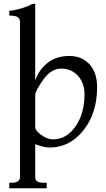

<svg xmlns="http://www.w3.org/2000/svg" viewBox="-20 -782 572 1036"><path d="M232 234H30V204H44Q65 204 75 197Q85 190 86.5 183Q88 176 88 160V-662Q88 -681 75.5 -689.5Q63 -698 30 -698V-724Q51 -724 92 -736Q133 -748 152 -760L170 -762V-348Q190 -406 237 -443Q284 -480 353.5 -480Q423 -480 463.5 -434.5Q504 -389 504 -312Q504 -171 430 -78.5Q356 14 248 14Q217 14 170 -4V164Q170 178 171.5 185Q173 192 183 198Q193 204 214 204H232ZM170 -268V-90Q179 -72 198 -57Q234 -30 266 -30Q338 -30 387 -99.5Q436 -169 436 -274Q436 -334 400.5 -373Q365 -412 310.5 -412Q256 -412 213 -351.5Q170 -291 170 -268Z"/></svg>

Font: Montaga
Style: Regular
Weight: 400
Designer: Alejandra Rodriguez
Foundry: Alejandra Rodriguez
Version: Version 1.001